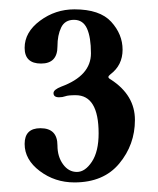

<svg xmlns="http://www.w3.org/2000/svg" viewBox="-20 -733 332 403"><path d="M138.7 -533.2Q123 -533.2 117.2 -531Q111.3 -528.8 104 -528.8Q92.3 -528.8 92.3 -537.6Q92.3 -544.9 108.9 -551.3Q170.9 -574.2 170.9 -621.1Q170.9 -654.8 162.6 -673.1Q154.3 -691.4 135.3 -691.4Q116.2 -691.4 108.4 -675.3Q100.6 -659.2 100.6 -635.7Q100.6 -599.6 66.2 -599.6Q31.7 -599.6 31.7 -632.6Q31.7 -665.5 64 -689.5Q96.2 -713.4 136.2 -713.4Q189.5 -713.4 213.4 -687.3Q237.3 -661.1 237.3 -628.7Q237.3 -596.2 211.9 -577.1Q207.5 -573.7 207.5 -571.3Q207.5 -568.8 212.9 -565.9Q263.2 -533.2 263.2 -481.2Q263.2 -429.2 230.2 -389.6Q197.3 -350.1 136.2 -350.1Q95.2 -350.1 63.5 -374Q31.7 -397.9 31.7 -430.9Q31.7 -463.9 64.9 -463.9Q100.6 -463.9 100.6 -427.7Q100.6 -404.3 112.3 -388.2Q124 -372.1 141.4 -372.1Q158.7 -372.1 172.9 -393.6Q187 -415 187 -453.1Q187 -533.2 138.7 -533.2Z"/></svg>

Font: UnifrakturMaguntia17
Style: Book
Weight: 400
Designer: j. 'mach' wust, Gerrit Ansmann, Georg Duffner, based on a font by Peter Wiegel, original typeface by Carl Albert Fahrenw
Version: Version 2017-03-19